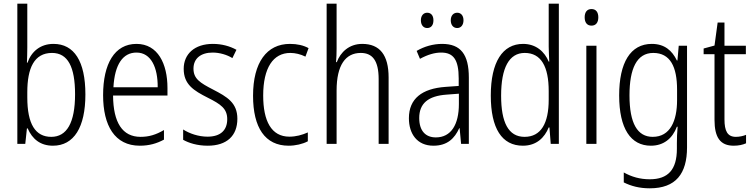

<svg xmlns="http://www.w3.org/2000/svg" viewBox="-20 -780 4084 1041"><path d="M128 -523V-760H74V0H117L126 -84H130C155 -26 199 10 267 10C381 10 443 -90 443 -268C443 -448 382 -542 270 -542C200 -542 151 -502 129 -440H126C127 -465 128 -497 128 -523ZM262 -493C348 -493 387 -417 387 -269C387 -114 342 -38 258 -38C172 -38 128 -107 128 -252V-280C128 -410 165 -493 262 -493Z M720 -542C601 -542 539 -434 539 -264C539 -99 602 10 738 10C789 10 830 -2 869 -23V-75C825 -49 787 -38 742 -38C644 -38 594 -115 593 -262H888V-303C888 -434 836 -542 720 -542ZM720 -495C800 -495 836 -412 835 -307H595C602 -432 647 -495 720 -495Z M1267 -136C1267 -223 1211 -255 1136 -294C1064 -331 1029 -353 1029 -408C1029 -463 1069 -495 1133 -495C1171 -495 1211 -483 1240 -465L1262 -510C1226 -530 1182 -542 1134 -542C1035 -542 976 -487 976 -407C976 -322 1030 -289 1107 -250C1177 -215 1212 -191 1212 -134C1212 -75 1177 -39 1105 -39C1056 -39 1007 -56 973 -78V-22C1003 -5 1049 10 1106 10C1210 10 1267 -44 1267 -136Z M1545 10C1582 10 1621 1 1649 -14V-62C1618 -48 1584 -39 1549 -39C1451 -39 1407 -124 1407 -262C1407 -412 1461 -493 1554 -493C1581 -493 1610 -486 1636 -473L1653 -519C1626 -534 1592 -542 1552 -542C1426 -542 1352 -441 1352 -261C1352 -88 1417 10 1545 10Z M1805 -518V-760H1751V0H1805V-289C1805 -428 1854 -493 1936 -493C1999 -493 2033 -452 2033 -351V0H2087V-360C2087 -482 2039 -542 1944 -542C1873 -542 1826 -497 1806 -443H1802C1804 -467 1805 -489 1805 -518Z M2262 -670C2262 -644 2276 -628 2296 -628C2317 -628 2330 -643 2330 -670C2330 -696 2317 -711 2296 -711C2276 -711 2262 -695 2262 -670ZM2424 -670C2424 -644 2438 -628 2459 -628C2479 -628 2493 -644 2493 -670C2493 -696 2479 -711 2459 -711C2439 -711 2424 -696 2424 -670ZM2377 -542C2328 -542 2280 -528 2239 -504L2257 -461C2299 -484 2337 -495 2372 -495C2438 -495 2467 -457 2467 -355V-314L2396 -309C2268 -300 2197 -245 2197 -139C2197 -55 2241 10 2330 10C2406 10 2445 -30 2470 -85H2472L2480 0H2522V-359C2522 -485 2478 -542 2377 -542ZM2402 -267 2468 -272V-216C2468 -105 2426 -35 2343 -35C2287 -35 2253 -71 2253 -140C2253 -219 2301 -260 2402 -267Z M2815 10C2890 10 2933 -35 2955 -89H2959L2966 0H3010V-760H2955V-527C2955 -503 2957 -475 2958 -446H2955C2933 -499 2887 -542 2816 -542C2705 -542 2641 -444 2641 -262C2641 -84 2701 10 2815 10ZM2824 -38C2736 -38 2697 -117 2697 -261C2697 -412 2740 -493 2825 -493C2914 -493 2955 -419 2955 -286V-240C2955 -111 2913 -38 2824 -38Z M3187 -731C3162 -731 3150 -713 3150 -686C3150 -658 3163 -641 3187 -641C3211 -641 3224 -658 3224 -686C3224 -713 3212 -731 3187 -731ZM3214 -532H3159V0H3214Z M3514 -542C3398 -542 3337 -440 3337 -263C3337 -82 3400 10 3509 10C3578 10 3626 -29 3650 -93H3654C3651 -60 3650 -31 3650 -4V27C3650 140 3602 192 3503 192C3450 192 3405 179 3362 155V209C3402 229 3447 241 3503 241C3644 241 3705 162 3705 19V-532H3660L3653 -452H3650C3624 -506 3583 -542 3514 -542ZM3522 -493C3614 -493 3651 -418 3651 -294V-237C3651 -125 3614 -38 3519 -38C3436 -38 3393 -111 3393 -263C3393 -407 3432 -493 3522 -493Z M3970 -38C3924 -38 3908 -70 3908 -133V-486H4024V-532H3908V-658H3871L3854 -533L3795 -517V-486H3854V-130C3854 -35 3885 10 3958 10C3985 10 4007 5 4025 -3V-49C4011 -43 3990 -38 3970 -38Z"/></svg>

Font: Noto Sans Arabic UI Cn Lt
Style: Regular
Weight: 300
Width: 3
Designer: Monotype Design Team, Nadine Chahine and Nizar Qandah
Foundry: Monotype Imaging Inc.
Version: Version 2.010